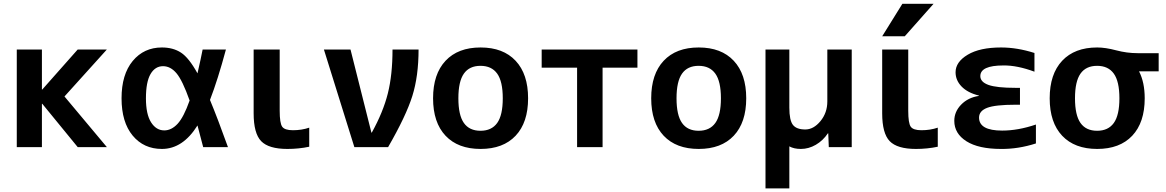

<svg xmlns="http://www.w3.org/2000/svg" viewBox="-20 -783 6206 1022"><path d="M205.1 -230.5H203.1V0H69.3V-519.5H203.1V-306.6H205.1L393.6 -519.5H548.8L323.2 -269.5L548.8 0H393.6Z M1097.7 -251Q1138.7 -152.3 1193.4 0H1061.5Q1038.1 -87.9 1031.2 -115.2Q953.1 9.8 841.8 9.8Q745.1 9.8 686 -61.5Q627 -132.8 627 -259.8Q627 -386.7 686.5 -458.5Q746.1 -530.3 841.8 -530.3Q901.4 -530.3 943.4 -502.9Q985.4 -475.6 1031.2 -392.6Q1049.8 -473.6 1058.6 -519.5H1182.6Q1139.6 -359.4 1097.7 -251ZM989.3 -248Q951.2 -355.5 919.4 -393.1Q887.7 -430.7 847.7 -430.7Q805.7 -430.7 781.2 -388.7Q756.8 -346.7 756.8 -259.8Q756.8 -174.8 784.2 -131.8Q811.5 -88.9 854.5 -88.9Q892.6 -88.9 925.3 -124Q958 -159.2 989.3 -248Z M1468.8 -519.5V-193.4Q1468.8 -127.9 1481.9 -108.9Q1495.1 -89.8 1539.1 -89.8Q1585.9 -89.8 1626 -103.5V-2Q1570.3 9.8 1509.8 9.8Q1410.2 9.8 1370.1 -31.7Q1330.1 -73.2 1330.1 -179.7V-519.5Z M1704.1 -519.5H1845.7L1957 -77.1H1959Q2019.5 -186.5 2044.4 -285.6Q2069.3 -384.8 2069.3 -519.5H2208Q2208 -377.9 2174.8 -272Q2141.6 -166 2045.9 0H1866.2Z M2351.6 -459.5Q2418 -530.3 2538.1 -530.3Q2658.2 -530.3 2724.6 -459.5Q2791 -388.7 2791 -259.8Q2791 -130.9 2724.6 -60.5Q2658.2 9.8 2538.1 9.8Q2418 9.8 2351.6 -60.5Q2285.2 -130.9 2285.2 -259.8Q2285.2 -388.7 2351.6 -459.5ZM2449.2 -128.4Q2478.5 -86.9 2537.6 -86.9Q2596.7 -86.9 2626.5 -128.4Q2656.2 -169.9 2656.2 -259.8Q2656.2 -349.6 2626.5 -391.1Q2596.7 -432.6 2537.6 -432.6Q2478.5 -432.6 2449.2 -391.1Q2419.9 -349.6 2419.9 -259.8Q2419.9 -169.9 2449.2 -128.4Z M3187.5 -422.9V0H3051.8V-422.9H2863.3V-519.5H3373V-422.9Z M3512.7 -459.5Q3579.1 -530.3 3699.2 -530.3Q3819.3 -530.3 3885.7 -459.5Q3952.1 -388.7 3952.1 -259.8Q3952.1 -130.9 3885.7 -60.5Q3819.3 9.8 3699.2 9.8Q3579.1 9.8 3512.7 -60.5Q3446.3 -130.9 3446.3 -259.8Q3446.3 -388.7 3512.7 -459.5ZM3610.4 -128.4Q3639.6 -86.9 3698.7 -86.9Q3757.8 -86.9 3787.6 -128.4Q3817.4 -169.9 3817.4 -259.8Q3817.4 -349.6 3787.6 -391.1Q3757.8 -432.6 3698.7 -432.6Q3639.6 -432.6 3610.4 -391.1Q3581.1 -349.6 3581.1 -259.8Q3581.1 -169.9 3610.4 -128.4Z M4513.7 -519.5V0H4391.6L4388.7 -73.2H4386.7Q4360.4 -34.2 4322.3 -12.2Q4284.2 9.8 4243.2 9.8Q4206.1 9.8 4181.6 -3.9V219.7H4054.7V-519.5H4181.6V-210Q4181.6 -142.6 4200.7 -118.2Q4219.7 -93.8 4266.6 -93.8Q4310.5 -93.8 4347.2 -138.2Q4383.8 -182.6 4383.8 -243.2V-519.5Z M4814.5 -193.4Q4814.5 -127.9 4827.6 -108.9Q4840.8 -89.8 4884.8 -89.8Q4931.6 -89.8 4971.7 -103.5V-2Q4916 9.8 4855.5 9.8Q4755.9 9.8 4715.8 -31.7Q4675.8 -73.2 4675.8 -179.7V-519.5H4814.5ZM4783.2 -762.7H4949.2L4795.9 -589.8H4675.8Z M5314.5 -87.9Q5399.4 -87.9 5494.1 -120.1V-19.5Q5400.4 10.7 5308.6 9.8Q5188.5 9.8 5124 -31.2Q5059.6 -72.3 5059.6 -139.6Q5059.6 -188.5 5096.2 -226.1Q5132.8 -263.7 5190.4 -272.5V-274.4Q5130.9 -289.1 5098.6 -322.3Q5066.4 -355.5 5066.4 -398.4Q5066.4 -453.1 5130.9 -491.7Q5195.3 -530.3 5308.6 -530.3Q5394.5 -530.3 5486.3 -501V-401.4Q5394.5 -435.5 5321.3 -434.6Q5198.2 -434.6 5198.2 -377.9Q5198.2 -346.7 5241.2 -331.1Q5284.2 -315.4 5386.7 -315.4H5409.2V-225.6H5386.7Q5277.3 -225.6 5234.4 -209Q5191.4 -192.4 5191.4 -157.2Q5191.4 -87.9 5314.5 -87.9Z M5820.3 -530.3Q5864.3 -530.3 5921.4 -515.1Q5978.5 -500 6035.2 -500H6147.5V-403.3H6043Q6073.2 -344.7 6073.2 -259.8Q6073.2 -130.9 6006.8 -60.5Q5940.4 9.8 5820.3 9.8Q5700.2 9.8 5633.8 -60.5Q5567.4 -130.9 5567.4 -259.8Q5567.4 -388.7 5633.8 -459.5Q5700.2 -530.3 5820.3 -530.3ZM5731.4 -128.4Q5760.7 -86.9 5819.8 -86.9Q5878.9 -86.9 5908.7 -128.4Q5938.5 -169.9 5938.5 -259.8Q5938.5 -349.6 5908.7 -391.1Q5878.9 -432.6 5819.8 -432.6Q5760.7 -432.6 5731.4 -391.1Q5702.1 -349.6 5702.1 -259.8Q5702.1 -169.9 5731.4 -128.4Z"/></svg>

Font: Mgen+ 1c bold
Style: Bold
Weight: 700
Designer: [Source Han Sans]
Ryoko NISHIZUKA  (kana & ideographs); Paul D. Hunt (Latin, Greek & Cyrillic); Wenlong ZHANG  (bopomofo
Version: Version 1.059.20150602